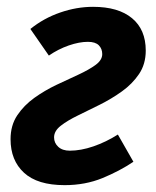

<svg xmlns="http://www.w3.org/2000/svg" viewBox="-20 -528 455 560"><path d="M168.5 12Q89.2 12 50 -24.2Q10.8 -60.3 10.8 -122Q10.8 -162.4 30.3 -191.6Q49.9 -220.9 80.2 -242.6Q110.5 -264.2 144.5 -280.4Q178.6 -296.5 208.9 -310.4Q239.2 -324.4 258.7 -338.6Q278.2 -352.8 278.2 -370.2Q278.2 -385.7 268.2 -395.9Q258.1 -406 236.4 -406Q211.2 -406 180.5 -395.4Q149.8 -384.7 122.5 -365.9L68.6 -443.5Q107.6 -475 155.6 -491.5Q203.5 -508.1 251.5 -508.1Q325.1 -508.1 365.1 -474.9Q405.1 -441.8 405.1 -380.5Q405.1 -341.2 385.6 -312.2Q366 -283.2 335.7 -261.5Q305.4 -239.8 271.4 -222.8Q237.3 -205.9 207 -191.1Q176.7 -176.4 157.2 -161.2Q137.7 -146 137.7 -127.3Q137.7 -111.1 149.9 -99.8Q162 -88.5 183.7 -88.5Q215.8 -88.5 252.5 -101.1Q289.2 -113.7 323.8 -135.6L369.1 -56.2Q329.2 -29.3 278.9 -8.6Q228.5 12 168.5 12Z"/></svg>

Font: Source Sans Variable
Style: Italic
Weight: 200
Italic angle: -11°
Designer: Paul D. Hunt
Foundry: Adobe Systems Incorporated
Version: Version 3.006;hotconv 1.0.111;makeotfexe 2.5.65597